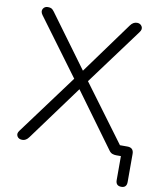

<svg xmlns="http://www.w3.org/2000/svg" viewBox="-94 -785 846 1018"><g transform="rotate(10 329.0 -275.5)"><path d="M629 160Q599 160 599 129V0H573Q563 0 553 -3.5Q543 -7 535 -18L321 -311L104 -15Q89 6 69 6Q49 6 41 -8Q33 -22 45 -38L284 -361L60 -664Q47 -682 55 -696.5Q63 -711 81 -711Q93 -711 100 -707.5Q107 -704 115 -693L322 -411L525 -690Q540 -711 561 -711Q579 -711 587.5 -696.5Q596 -682 582 -664L358 -361L584 -56H624Q658 -56 658 -22V129Q658 160 629 160Z"/></g></svg>

Font: Chiron GoRound TC L
Style: Regular
Weight: 300
Designer: Ryoko NISHIZUKA 西塚涼子 (kana, bopomofo & ideographs); Paul D. Hunt (Latin, Greek & Cyrillic); Sandoll Communications 산돌커뮤니
Foundry: Adobe
Version: Version 1.000;hotconv 1.1.1;makeotfexe 2.6.0